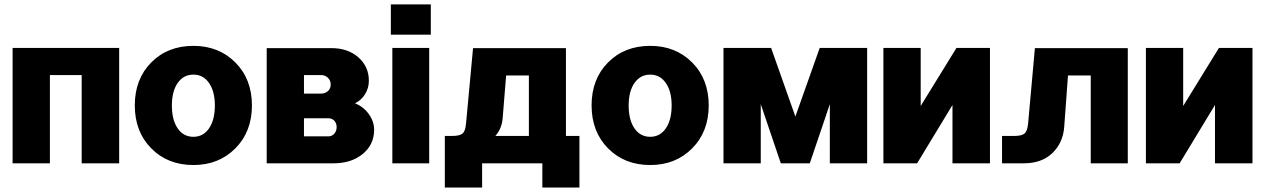

<svg xmlns="http://www.w3.org/2000/svg" viewBox="-20 -740 5732 870"><path d="M37.1 -522.9H520V0H350.1V-399.9H206.1V0H37.1Z M1121.6 -262.2Q1121.6 -143.6 1046.6 -67.9Q971.7 7.8 856.4 7.8Q740.2 7.8 665.5 -67.6Q590.8 -143.1 590.8 -262.2Q590.8 -381.8 665.3 -457Q739.7 -532.2 856.4 -532.2Q971.7 -532.2 1046.6 -456.8Q1121.6 -381.3 1121.6 -262.2ZM758.8 -262.2Q758.8 -196.3 785.2 -158.2Q811.5 -120.1 856.4 -120.1Q900.9 -120.1 927.2 -158.4Q953.6 -196.8 953.6 -262.2Q953.6 -325.7 927.2 -363.8Q900.9 -401.9 856.4 -401.9Q811.5 -401.9 785.2 -364Q758.8 -326.2 758.8 -262.2Z M1188.5 -522H1481.4Q1556.2 -522 1603.8 -480.2Q1651.4 -438.5 1651.4 -374Q1651.4 -340.8 1634 -313Q1616.7 -285.2 1588.4 -272Q1627 -256.8 1651.1 -223.1Q1675.3 -189.5 1675.3 -151.9Q1675.3 -85 1623.8 -42.5Q1572.3 0 1491.2 0H1188.5ZM1357.4 -204.1V-122.1H1468.3Q1483.9 -122.1 1494.6 -134Q1505.4 -146 1505.4 -164.1Q1505.4 -181.6 1494.9 -192.9Q1484.4 -204.1 1468.3 -204.1ZM1357.4 -399.9V-315.9H1434.6Q1453.6 -315.9 1466.1 -327.4Q1478.5 -338.9 1478.5 -356.9Q1478.5 -375.5 1465.8 -387.7Q1453.1 -399.9 1434.6 -399.9Z M1757.8 0V-522.9H1924.8V0ZM1751 -583V-720.2H1932.1V-583Z M2123.5 -522H2544.4V-124H2605.5V109.9H2437.5V0H2164.6V109.9H1995.6V-124H2028.8Q2062.5 -124 2075.7 -134.8Q2088.9 -145.5 2091.8 -181.2ZM2257.8 -206.1Q2254.9 -158.7 2224.6 -124H2376.5V-397.9H2273.4Z M3191.4 -262.2Q3191.4 -143.6 3116.5 -67.9Q3041.5 7.8 2926.3 7.8Q2810.1 7.8 2735.4 -67.6Q2660.6 -143.1 2660.6 -262.2Q2660.6 -381.8 2735.1 -457Q2809.6 -532.2 2926.3 -532.2Q3041.5 -532.2 3116.5 -456.8Q3191.4 -381.3 3191.4 -262.2ZM2828.6 -262.2Q2828.6 -196.3 2855 -158.2Q2881.3 -120.1 2926.3 -120.1Q2970.7 -120.1 2997.1 -158.4Q3023.4 -196.8 3023.4 -262.2Q3023.4 -325.7 2997.1 -363.8Q2970.7 -401.9 2926.3 -401.9Q2881.3 -401.9 2855 -364Q2828.6 -326.2 2828.6 -262.2Z M3649.4 0H3518.1L3427.2 -268.1V0H3258.3V-522.9H3474.1L3584 -211.9L3694.3 -522.9H3909.2V0H3740.2V-268.1Z M3982.9 -522.9H4151.9V-259.8L4314 -522.9H4465.8V0H4295.9V-264.2L4135.7 0H3982.9Z M4669.4 -522H5090.3V0H4922.4V-397.9H4819.3L4802.2 -165Q4796.9 -93.3 4748.8 -46.6Q4700.7 0 4618.7 0H4520.5V-124H4575.7Q4608.9 -124 4622.1 -134.8Q4635.3 -145.5 4638.7 -181.2Z M5172.4 -522.9H5341.3V-259.8L5503.4 -522.9H5655.3V0H5485.4V-264.2L5325.2 0H5172.4Z"/></svg>

Font: LT Superior Black
Style: Regular
Weight: 900
Designer: Daniel Lyons
Foundry: LyonsType
Version: Version 2.005